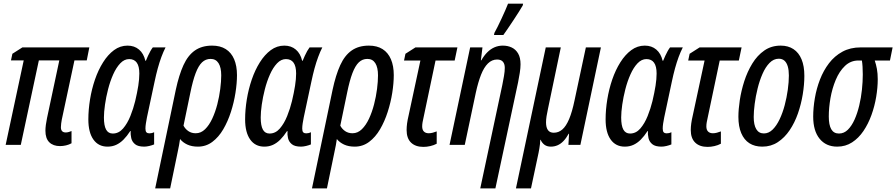

<svg xmlns="http://www.w3.org/2000/svg" viewBox="-20 -799 4943 1059"><path d="M311 6.8Q273.4 6.8 252 -14.2Q230.5 -35.2 230.5 -78.1Q230.5 -92.3 232.9 -110.4Q235.4 -128.4 239.3 -147.5L307.1 -465.8H194.3L94.7 0H11.2L110.8 -465.8H40.5L48.3 -502.4L103.5 -537.6H472.7L458.5 -465.8H390.6L320.8 -139.2Q318.8 -127.9 317.4 -117.7Q315.9 -107.4 315.9 -97.2Q315.9 -82.5 322.8 -75.4Q329.6 -68.4 342.8 -68.4Q351.1 -68.4 359.6 -71Q368.2 -73.7 374.5 -76.2V-8.8Q360.8 -1 344 2.9Q327.1 6.8 311 6.8Z M573.2 9.8Q522.9 9.8 495.1 -29.5Q467.3 -68.8 467.3 -140.6Q467.3 -193.8 476.6 -250.7Q485.8 -307.6 503.9 -360.4Q522 -413.1 548.6 -455.3Q575.2 -497.6 608.9 -522.5Q642.6 -547.4 683.6 -547.4Q721.2 -547.4 746.8 -525.6Q772.5 -503.9 781.7 -463.9H784.7Q790.5 -478 796.6 -491.7Q802.7 -505.4 809.6 -517.3Q816.4 -529.3 822.8 -537.6H893.1Q880.9 -513.7 870.1 -484.6Q859.4 -455.6 850.1 -421.6Q840.8 -387.7 832.5 -348.1L790.5 -151.4Q787.1 -133.8 784.7 -118.2Q782.2 -102.5 782.2 -89.8Q782.2 -74.7 787.8 -69.1Q793.5 -63.5 803.7 -63.5Q809.6 -63.5 816.4 -64.9Q823.2 -66.4 830.1 -69.8V-2.4Q818.8 2.4 803.2 6.1Q787.6 9.8 775.4 9.8Q741.2 9.8 724.9 -3.7Q708.5 -17.1 703.9 -37.1Q699.2 -57.1 701.2 -75.7H698.2Q680.2 -47.9 661.1 -28.8Q642.1 -9.8 620.6 0Q599.1 9.8 573.2 9.8ZM602.1 -62.5Q634.8 -62.5 658.7 -90.1Q682.6 -117.7 699.2 -159.2Q715.8 -200.7 725.6 -241.2Q736.8 -288.6 742.7 -325.9Q748.5 -363.3 748.5 -393.6Q748.5 -433.6 734.4 -453.4Q720.2 -473.1 692.4 -473.1Q665.5 -473.1 643.3 -449.7Q621.1 -426.3 604.2 -388.4Q587.4 -350.6 576.2 -306.9Q564.9 -263.2 559.1 -221.9Q553.2 -180.7 553.2 -150.9Q553.2 -106 565.2 -84.2Q577.1 -62.5 602.1 -62.5Z M835.9 240.2 949.7 -304.2Q967.3 -385.7 991.9 -439.7Q1016.6 -493.7 1054.9 -520.5Q1093.3 -547.4 1149.9 -547.4Q1194.8 -547.4 1225.3 -528.1Q1255.9 -508.8 1271.5 -472.2Q1287.1 -435.5 1287.1 -384.8Q1287.1 -340.3 1278.8 -287.4Q1270.5 -234.4 1253.7 -181.9Q1236.8 -129.4 1211.4 -85.9Q1186 -42.5 1151.1 -16.4Q1116.2 9.8 1071.8 9.8Q1037.6 9.8 1012.9 -1.7Q988.3 -13.2 973.1 -32.2Q971.2 -16.1 967.5 2.4Q963.9 21 960 39.6L918.5 240.2ZM1059.6 -64Q1088.4 -64 1111.1 -86.2Q1133.8 -108.4 1150.6 -144.5Q1167.5 -180.7 1178.5 -223.4Q1189.5 -266.1 1194.8 -308.1Q1200.2 -350.1 1200.2 -383.3Q1200.2 -427.2 1185.3 -450.7Q1170.4 -474.1 1141.6 -474.1Q1114.3 -474.1 1094.5 -455.3Q1074.7 -436.5 1059.1 -395.5Q1043.5 -354.5 1029.8 -287.1L992.2 -106Q1001.5 -87.9 1018.8 -75.9Q1036.1 -64 1059.6 -64Z M1438 9.8Q1387.7 9.8 1359.9 -29.5Q1332 -68.8 1332 -140.6Q1332 -193.8 1341.3 -250.7Q1350.6 -307.6 1368.7 -360.4Q1386.7 -413.1 1413.3 -455.3Q1439.9 -497.6 1473.6 -522.5Q1507.3 -547.4 1548.3 -547.4Q1585.9 -547.4 1611.6 -525.6Q1637.2 -503.9 1646.5 -463.9H1649.4Q1655.3 -478 1661.4 -491.7Q1667.5 -505.4 1674.3 -517.3Q1681.2 -529.3 1687.5 -537.6H1757.8Q1745.6 -513.7 1734.9 -484.6Q1724.1 -455.6 1714.8 -421.6Q1705.6 -387.7 1697.3 -348.1L1655.3 -151.4Q1651.9 -133.8 1649.4 -118.2Q1647 -102.5 1647 -89.8Q1647 -74.7 1652.6 -69.1Q1658.2 -63.5 1668.5 -63.5Q1674.3 -63.5 1681.2 -64.9Q1688 -66.4 1694.8 -69.8V-2.4Q1683.6 2.4 1668 6.1Q1652.3 9.8 1640.1 9.8Q1606 9.8 1589.6 -3.7Q1573.2 -17.1 1568.6 -37.1Q1564 -57.1 1565.9 -75.7H1563Q1544.9 -47.9 1525.9 -28.8Q1506.8 -9.8 1485.4 0Q1463.9 9.8 1438 9.8ZM1466.8 -62.5Q1499.5 -62.5 1523.4 -90.1Q1547.4 -117.7 1564 -159.2Q1580.6 -200.7 1590.3 -241.2Q1601.6 -288.6 1607.4 -325.9Q1613.3 -363.3 1613.3 -393.6Q1613.3 -433.6 1599.1 -453.4Q1585 -473.1 1557.1 -473.1Q1530.3 -473.1 1508.1 -449.7Q1485.8 -426.3 1469 -388.4Q1452.1 -350.6 1440.9 -306.9Q1429.7 -263.2 1423.8 -221.9Q1418 -180.7 1418 -150.9Q1418 -106 1429.9 -84.2Q1441.9 -62.5 1466.8 -62.5Z M1700.7 240.2 1814.5 -304.2Q1832 -385.7 1856.7 -439.7Q1881.3 -493.7 1919.7 -520.5Q1958 -547.4 2014.6 -547.4Q2059.6 -547.4 2090.1 -528.1Q2120.6 -508.8 2136.2 -472.2Q2151.9 -435.5 2151.9 -384.8Q2151.9 -340.3 2143.6 -287.4Q2135.3 -234.4 2118.4 -181.9Q2101.6 -129.4 2076.2 -85.9Q2050.8 -42.5 2015.9 -16.4Q1981 9.8 1936.5 9.8Q1902.3 9.8 1877.7 -1.7Q1853 -13.2 1837.9 -32.2Q1835.9 -16.1 1832.3 2.4Q1828.6 21 1824.7 39.6L1783.2 240.2ZM1924.3 -64Q1953.1 -64 1975.8 -86.2Q1998.5 -108.4 2015.4 -144.5Q2032.2 -180.7 2043.2 -223.4Q2054.2 -266.1 2059.6 -308.1Q2064.9 -350.1 2064.9 -383.3Q2064.9 -427.2 2050 -450.7Q2035.2 -474.1 2006.3 -474.1Q1979 -474.1 1959.2 -455.3Q1939.5 -436.5 1923.8 -395.5Q1908.2 -354.5 1894.5 -287.1L1856.9 -106Q1866.2 -87.9 1883.5 -75.9Q1900.9 -64 1924.3 -64Z M2315.4 11.2Q2271.5 11.2 2247.1 -12.5Q2222.7 -36.1 2222.7 -82Q2222.7 -98.6 2225.3 -118.4Q2228 -138.2 2233.9 -163.1L2298.8 -465.3H2208.5L2216.3 -502.4L2271.5 -537.6H2502.9L2487.8 -465.3H2382.3L2316.4 -152.3Q2313 -137.2 2310.8 -125.2Q2308.6 -113.3 2308.6 -101.6Q2308.6 -83 2318.1 -73.5Q2327.6 -64 2344.7 -64Q2355.5 -64 2366.9 -67.1Q2378.4 -70.3 2388.7 -74.2V-6.3Q2372.6 2.4 2353 6.8Q2333.5 11.2 2315.4 11.2Z M2628.9 240.2 2750.5 -330.1Q2755.4 -354.5 2759.8 -379.9Q2764.2 -405.3 2764.2 -424.8Q2764.2 -446.8 2753.7 -458.7Q2743.2 -470.7 2721.7 -470.7Q2693.4 -470.7 2671.4 -449.2Q2649.4 -427.7 2633.3 -387Q2617.2 -346.2 2604.5 -288.1L2543.5 0H2459.5L2573.2 -537.6H2641.1L2632.3 -466.3H2634.8Q2649.4 -492.2 2667.7 -510.5Q2686 -528.8 2707.5 -538.1Q2729 -547.4 2753.4 -547.4Q2780.8 -547.4 2802.7 -536.9Q2824.7 -526.4 2837.9 -503.7Q2851.1 -481 2851.1 -444.3Q2851.1 -423.8 2846.9 -397.2Q2842.8 -370.6 2837.4 -344.2L2712.4 240.2ZM2704.6 -606 2707 -617.7Q2714.8 -631.3 2725.3 -652.6Q2735.8 -673.8 2746.8 -697.5Q2757.8 -721.2 2767.3 -742.9Q2776.9 -764.6 2782.2 -778.8H2865.2L2863.3 -769Q2856 -755.9 2842 -733.9Q2828.1 -711.9 2811.8 -687.3Q2795.4 -662.6 2780.5 -640.6Q2765.6 -618.7 2756.3 -606Z M2825.7 240.2 2990.2 -537.6H3073.2L3002.4 -198.7Q2997.6 -176.3 2994.6 -158Q2991.7 -139.6 2991.7 -124Q2991.7 -96.2 3002.2 -81.5Q3012.7 -66.9 3034.2 -66.9Q3061 -66.9 3081.8 -85Q3102.5 -103 3119.1 -142.3Q3135.7 -181.6 3148.9 -245.1L3211.4 -537.6H3294.4L3181.2 0H3115.2L3118.7 -61.5H3116.7Q3103 -36.6 3087.6 -20.8Q3072.3 -4.9 3054.9 2.4Q3037.6 9.8 3018.6 9.8Q2997.6 9.8 2983.6 -0.2Q2969.7 -10.3 2961.9 -27.8H2960Q2959.5 -16.1 2958.3 -4.6Q2957 6.8 2955.1 18.6Q2953.1 30.3 2950.7 43L2908.7 240.2Z M3426.3 9.8Q3376 9.8 3348.1 -29.5Q3320.3 -68.8 3320.3 -140.6Q3320.3 -193.8 3329.6 -250.7Q3338.9 -307.6 3356.9 -360.4Q3375 -413.1 3401.6 -455.3Q3428.2 -497.6 3461.9 -522.5Q3495.6 -547.4 3536.6 -547.4Q3574.2 -547.4 3599.9 -525.6Q3625.5 -503.9 3634.8 -463.9H3637.7Q3643.6 -478 3649.7 -491.7Q3655.8 -505.4 3662.6 -517.3Q3669.4 -529.3 3675.8 -537.6H3746.1Q3733.9 -513.7 3723.1 -484.6Q3712.4 -455.6 3703.1 -421.6Q3693.8 -387.7 3685.5 -348.1L3643.6 -151.4Q3640.1 -133.8 3637.7 -118.2Q3635.3 -102.5 3635.3 -89.8Q3635.3 -74.7 3640.9 -69.1Q3646.5 -63.5 3656.7 -63.5Q3662.6 -63.5 3669.4 -64.9Q3676.3 -66.4 3683.1 -69.8V-2.4Q3671.9 2.4 3656.2 6.1Q3640.6 9.8 3628.4 9.8Q3594.2 9.8 3577.9 -3.7Q3561.5 -17.1 3556.9 -37.1Q3552.2 -57.1 3554.2 -75.7H3551.3Q3533.2 -47.9 3514.2 -28.8Q3495.1 -9.8 3473.6 0Q3452.1 9.8 3426.3 9.8ZM3455.1 -62.5Q3487.8 -62.5 3511.7 -90.1Q3535.6 -117.7 3552.2 -159.2Q3568.8 -200.7 3578.6 -241.2Q3589.8 -288.6 3595.7 -325.9Q3601.6 -363.3 3601.6 -393.6Q3601.6 -433.6 3587.4 -453.4Q3573.2 -473.1 3545.4 -473.1Q3518.6 -473.1 3496.3 -449.7Q3474.1 -426.3 3457.3 -388.4Q3440.4 -350.6 3429.2 -306.9Q3418 -263.2 3412.1 -221.9Q3406.2 -180.7 3406.2 -150.9Q3406.2 -106 3418.2 -84.2Q3430.2 -62.5 3455.1 -62.5Z M3882.8 11.2Q3838.9 11.2 3814.5 -12.5Q3790 -36.1 3790 -82Q3790 -98.6 3792.7 -118.4Q3795.4 -138.2 3801.3 -163.1L3866.2 -465.3H3775.9L3783.7 -502.4L3838.9 -537.6H4070.3L4055.2 -465.3H3949.7L3883.8 -152.3Q3880.4 -137.2 3878.2 -125.2Q3876 -113.3 3876 -101.6Q3876 -83 3885.5 -73.5Q3895 -64 3912.1 -64Q3922.9 -64 3934.3 -67.1Q3945.8 -70.3 3956.1 -74.2V-6.3Q3939.9 2.4 3920.4 6.8Q3900.9 11.2 3882.8 11.2Z M4184.6 9.8Q4142.6 9.8 4113.3 -9Q4084 -27.8 4068.4 -64.7Q4052.7 -101.6 4052.7 -154.8Q4052.7 -195.3 4060.5 -247.1Q4068.4 -298.8 4085.2 -351.3Q4102.1 -403.8 4129.4 -448.5Q4156.7 -493.2 4195.6 -520.3Q4234.4 -547.4 4286.1 -547.4Q4327.1 -547.4 4356.4 -528.1Q4385.7 -508.8 4401.1 -471.7Q4416.5 -434.6 4416.5 -380.9Q4416.5 -332.5 4407.7 -278.6Q4398.9 -224.6 4381.1 -173.3Q4363.3 -122.1 4335.4 -80.8Q4307.6 -39.6 4270 -14.9Q4232.4 9.8 4184.6 9.8ZM4193.4 -63Q4219.7 -63 4241.5 -84.2Q4263.2 -105.5 4280 -140.9Q4296.9 -176.3 4308.1 -218.8Q4319.3 -261.2 4325.2 -304.2Q4331.1 -347.2 4331.1 -382.8Q4331.1 -412.1 4325 -432.9Q4318.8 -453.6 4306.6 -464.4Q4294.4 -475.1 4275.4 -475.1Q4247.1 -475.1 4224.6 -452.1Q4202.1 -429.2 4185.8 -391.8Q4169.4 -354.5 4158.7 -311Q4147.9 -267.6 4142.6 -226.1Q4137.2 -184.6 4137.2 -153.8Q4137.2 -109.9 4151.4 -86.4Q4165.5 -63 4193.4 -63Z M4597.7 9.8Q4536.1 9.8 4500.7 -33.7Q4465.3 -77.1 4465.3 -155.8Q4465.3 -204.1 4474.4 -257.3Q4483.4 -310.5 4502.7 -360.4Q4522 -410.2 4552.5 -450.2Q4583 -490.2 4626.5 -513.9Q4669.9 -537.6 4727.1 -537.6H4903.3L4888.7 -465.3H4804.7Q4812 -444.3 4816.7 -418.9Q4821.3 -393.6 4821.3 -361.8Q4821.3 -315.9 4812.7 -264.6Q4804.2 -213.4 4786.6 -164.6Q4769 -115.7 4742.4 -76.4Q4715.8 -37.1 4679.7 -13.7Q4643.6 9.8 4597.7 9.8ZM4607.4 -62.5Q4635.3 -62.5 4656.5 -83.5Q4677.7 -104.5 4693.4 -139.4Q4709 -174.3 4719.2 -217Q4729.5 -259.8 4734.1 -304.2Q4738.8 -348.6 4738.8 -388.2Q4738.8 -411.6 4737.5 -431.2Q4736.3 -450.7 4733.9 -465.3H4714.8Q4671.9 -465.3 4640.6 -435.5Q4609.4 -405.8 4589.6 -358.4Q4569.8 -311 4560.5 -257.6Q4551.3 -204.1 4551.3 -156.2Q4551.3 -109.9 4564.9 -86.2Q4578.6 -62.5 4607.4 -62.5Z"/></svg>

Font: Open Sans Condensed Medium
Style: Italic
Weight: 500
Width: 3
Italic angle: -12°
Designer: Monotype Design Team
Foundry: Monotype Imaging Inc.
Version: Version 3.000